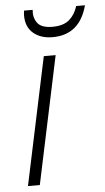

<svg xmlns="http://www.w3.org/2000/svg" viewBox="-53 -761 437 796"><g transform="rotate(-5 166.0 -363.0)"><path d="M30.8 0 143.1 -530.8H192.4L80.1 0ZM186.5 -606Q137.7 -606 106.9 -631.8Q76.2 -657.7 76.2 -705.6Q76.2 -715.8 78.1 -726.1H113.8Q110.4 -695.3 126.7 -672.1Q143.1 -648.9 189.9 -648.9Q235.4 -648.9 259.8 -669.9Q284.2 -690.9 294.9 -726.1H331.5Q299.8 -606 186.5 -606Z"/></g></svg>

Font: Open Sans Light
Style: Italic
Weight: 300
Italic angle: -12°
Designer: Monotype Design Team
Foundry: Monotype Imaging Inc.
Version: Version 3.003; ttfautohint (v1.8.4)